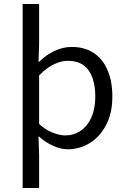

<svg xmlns="http://www.w3.org/2000/svg" viewBox="-20 -732 640 957"><path d="M93 205V-712H175V-511L172 -424H175Q209 -458 251.5 -478Q294 -498 337 -498Q403 -498 448 -467.5Q493 -437 516.5 -381.5Q540 -326 540 -250Q540 -168 509 -109Q478 -50 427.5 -19Q377 12 319 12Q283 12 245 -5Q207 -22 175 -51H172L175 41V205ZM305 -57Q347 -57 381.5 -80Q416 -103 435.5 -146.5Q455 -190 455 -250Q455 -303 441 -343.5Q427 -384 396.5 -406.5Q366 -429 317 -429Q285 -429 248.5 -411.5Q212 -394 175 -356V-114Q209 -83 244.5 -70Q280 -57 305 -57Z"/></svg>

Font: Source Code Pro
Style: Regular
Weight: 400
Monospace: yes
Designer: Paul D. Hunt, Teo Tuominen
Foundry: Adobe Systems Incorporated
Version: Version 1.018;hotconv 1.0.116;makeotfexe 2.5.65601